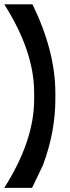

<svg xmlns="http://www.w3.org/2000/svg" viewBox="-20 -740 330 906"><path d="M0 -719.7H133.3Q241.2 -498 241.2 -300.8V-272.5Q241.2 -117.2 182.6 39.6L131.3 146.5H0Q141.1 -75.2 141.1 -270.5V-302.7Q141.1 -498 0 -719.7Z"/></svg>

Font: Aqlam Corner
Style: Regular
Weight: 400
Designer: Developer/ Husham Jawad
Version: Version 1.00;December 29, 2020;FontCreator 13.0.0.2683 32-bi